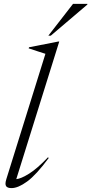

<svg xmlns="http://www.w3.org/2000/svg" viewBox="-20 -955 468 985"><path d="M213 -679Q199.5 -683.5 174 -691.5Q148.5 -699.5 127 -707L129 -712.5L279.5 -742H284L63.5 -36Q87.5 -38 129.2 -64Q171 -90 226 -148L230 -144.5Q166 -58 119.5 -24Q73 10 39 10Q18 10 11.2 -0.2Q4.5 -10.5 12.5 -36ZM228 -772 354.5 -935H428.5L428 -931.5L240.5 -772Z"/></svg>

Font: Newsreader Display Light
Style: Italic
Weight: 300
Italic angle: -17°
Designer: Hugues Gentile
Foundry: Production Type
Version: Version 1.001